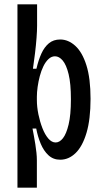

<svg xmlns="http://www.w3.org/2000/svg" viewBox="-20 -718 475 880"><path d="M60 142V-269V-698H150V-600Q150 -578 147.5 -544.5Q145 -511 140.5 -474Q136 -437 131 -403H147Q156 -442 169.5 -472Q183 -502 204 -519.5Q225 -537 256 -537Q293 -537 325 -508Q357 -479 376 -419Q395 -359 395 -265Q395 -171 376.5 -109Q358 -47 326.5 -16.5Q295 14 256 14Q224 14 202 -6.5Q180 -27 166.5 -59.5Q153 -92 146 -129H129Q132 -113 135.5 -94.5Q139 -76 142 -56.5Q145 -37 147 -18.5Q149 0 149 17V142ZM235 -65Q253 -65 268.5 -84.5Q284 -104 294.5 -147.5Q305 -191 305 -263Q305 -335 294.5 -378Q284 -421 267.5 -440.5Q251 -460 232 -460Q216 -460 202.5 -447.5Q189 -435 179 -414.5Q169 -394 162.5 -369.5Q156 -345 152.5 -320Q149 -295 149 -275V-260Q149 -228 156 -194Q163 -160 174.5 -130.5Q186 -101 201.5 -83Q217 -65 235 -65Z"/></svg>

Font: Bricolage Grotesque Condensed
Style: Regular
Weight: 400
Width: 3
Designer: Mathieu Triay
Foundry: Atelier Triay
Version: Version 1.000;gftools[0.9.30]